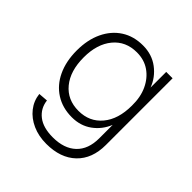

<svg xmlns="http://www.w3.org/2000/svg" viewBox="-189 -679 979 979"><g transform="rotate(45 300.0 -190.0)"><path d="M294 162Q238 162 193.5 142Q149 122 121.5 87Q94 52 89 7L140 3Q146 54 185 84.5Q224 115 294 115Q375 115 420 72.5Q465 30 465 -49V-146Q443 -92 397.5 -59Q352 -26 290 -26Q223 -26 172.5 -58Q122 -90 94.5 -148.5Q67 -207 67 -285Q67 -362 94.5 -420Q122 -478 171.5 -510Q221 -542 288 -542Q353 -542 400 -506.5Q447 -471 467 -417V-530H513V-49Q513 50 454.5 106Q396 162 294 162ZM291 -73Q370 -73 417.5 -130Q465 -187 465 -285Q466 -347 444 -394Q422 -441 383 -468Q344 -495 291 -495Q211 -495 164 -438Q117 -381 117 -285Q117 -187 164 -130Q211 -73 291 -73Z"/></g></svg>

Font: Geist Mono ExtraLight
Style: Regular
Weight: 200
Monospace: yes
Designer: Basement.studio, Andrés Briganti, Mateo Zaragoza
Foundry: Basement.studio, Vercel, Andrés Briganti, Guido Ferreyra, Mateo Zaragoza
Version: Version 1.500; ttfautohint (v1.8.4.7-5d5b)